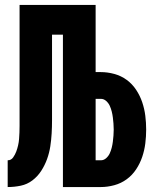

<svg xmlns="http://www.w3.org/2000/svg" viewBox="-20 -755 640 775"><path d="M11 0V-108Q25 -108 33 -119.5Q41 -131 45.5 -143Q50 -155 53 -168Q56 -181 57 -194Q58 -207 58.5 -220.5Q59 -234 59 -247Q59 -269 59 -291Q59 -313 59 -335V-735H366V-464H387Q414 -464 441.5 -456.5Q469 -449 491.5 -432.5Q514 -416 529.5 -392.5Q545 -369 554 -342.5Q563 -316 566.5 -288Q570 -260 570 -232Q570 -204 566.5 -176Q563 -148 554 -121.5Q545 -95 529.5 -71.5Q514 -48 491.5 -31.5Q469 -15 441.5 -7.5Q414 0 387 0H234V-615H190V-335Q190 -331 190 -328Q190 -325 190 -322Q190 -295 190 -269Q190 -243 188.5 -216.5Q187 -190 183 -164Q179 -138 170 -113Q161 -88 146.5 -65.5Q132 -43 111 -27Q90 -11 64 -5.5Q38 0 11 0ZM366 -108H387Q399 -108 408.5 -116.5Q418 -125 423 -136Q428 -147 431 -159Q434 -171 435.5 -183Q437 -195 438 -207.5Q439 -220 439 -232Q439 -244 438 -256.5Q437 -269 435.5 -281Q434 -293 431 -305Q428 -317 423 -328Q418 -339 408.5 -347.5Q399 -356 387 -356H366Z"/></svg>

Font: Iosevka SS04 Heavy Extended
Style: Regular
Weight: 900
Width: 7
Monospace: yes
Designer: Belleve Invis
Foundry: Belleve Invis
Version: Version 19.0.0; ttfautohint (v1.8.4)